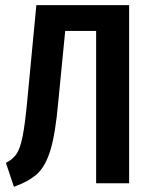

<svg xmlns="http://www.w3.org/2000/svg" viewBox="-20 -711 580 745"><path d="M481 -691V0H353V-591H233L206 -315Q195 -192 176 -129.5Q157 -67 125.5 -37.5Q94 -8 34 14L3 -79Q30 -93 44 -113.5Q58 -134 67.5 -180.5Q77 -227 86 -323L121 -691Z"/></svg>

Font: Fira Sans Compressed Medium
Style: Regular
Weight: 500
Width: 1
Designer: bBox Type GmbH & Carrois Corporate GbR & Edenspiekermann AG
Foundry: bBox Type GmbH & Carrois Corporate GbR & Edenspiekermann AG
Version: Version 4.301